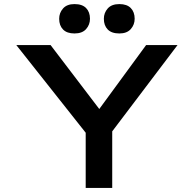

<svg xmlns="http://www.w3.org/2000/svg" viewBox="-20 -921 950 941"><path d="M400 0V-320L417 -249L60 -700H228L490 -356H444L696 -700H850L523 -268L530 -328V0ZM565 -757Q527 -757 508 -776.5Q489 -796 489 -829Q489 -858 508 -879.5Q527 -901 565 -901Q602 -901 621 -881.5Q640 -862 640 -829Q640 -800 621 -778.5Q602 -757 565 -757ZM345 -757Q308 -757 289 -776.5Q270 -796 270 -829Q270 -858 289 -879.5Q308 -901 345 -901Q383 -901 402 -881.5Q421 -862 421 -829Q421 -800 402 -778.5Q383 -757 345 -757Z"/></svg>

Font: Lexend Tera Medium
Style: Regular
Weight: 500
Designer: Bonnie Shaver-Troup, Thomas Jockin
Foundry: Lexend
Version: Version 1.007